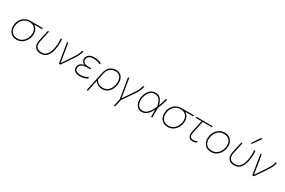

<svg xmlns="http://www.w3.org/2000/svg" viewBox="160 -2376 6164 4152"><g transform="rotate(30 3242.0 -300.0)"><path d="M272 9Q210.5 9 166.5 -14.2Q122.5 -37.5 96.8 -77.5Q71 -117.5 63.5 -168Q60.5 -188.5 60.5 -209.5Q60.5 -240.5 67 -273Q81.5 -343 120.2 -392.5Q159 -442 212.5 -468Q266 -494 324.5 -494H641.5L635.5 -466H449.5L448.5 -460Q503.5 -425 525 -360.5Q537 -324 537 -284Q537 -254 530 -222Q515.5 -154 479 -102Q442.5 -50 389.5 -20.5Q336.5 9 272 9ZM274 -23Q335 -23 381 -50.5Q427 -78 457 -124.5Q487 -171 499 -228Q505.5 -258.5 505.5 -287Q505.5 -318 497.5 -346.5Q481.5 -400.5 438 -432.8Q394.5 -465 325 -465Q264.5 -465 217.5 -438.5Q170.5 -412 140 -367Q109.5 -322 98 -267Q91.5 -236 91.5 -207Q91.5 -175.5 99 -147Q113 -91 156.5 -57Q200 -23 274 -23Z M872 9Q804 9 762 -21Q720 -51 705.5 -100.5Q697.5 -127.5 697.5 -157Q697.5 -182 703 -208.5Q707.5 -229 711.5 -247Q715.5 -265 719 -282.5Q731.5 -339 742.5 -389.8Q753.5 -440.5 765 -494L795.5 -496Q776 -405.5 759.5 -328.5Q743 -251.5 731.5 -199.5Q727 -178 727 -158Q727 -135.5 732.5 -114.5Q743 -74 777.5 -48.5Q812 -23 874 -23Q938 -23 978 -52Q1018 -81 1041.2 -130.2Q1064.5 -179.5 1077 -240Q1085 -276.5 1089.5 -322.5Q1094 -368.5 1094 -414Q1094 -459.5 1088.5 -494H1119.5Q1124.5 -459.5 1124.5 -414.5Q1124.5 -369 1120.2 -321.8Q1116 -274.5 1107 -234Q1083.5 -122.5 1028.5 -56.8Q973.5 9 872 9Z M1326.5 0Q1319 -45.5 1311 -94.5Q1303 -142.5 1296 -186L1281.5 -274.5L1263.5 -384.5Q1254.5 -439.5 1245.5 -494L1276 -496Q1288.5 -419 1304 -322.8Q1319.5 -226.5 1333.5 -137.5L1350 -35H1355.5L1518.5 -278.5Q1559 -339.5 1585.2 -389Q1611.5 -438.5 1623 -494H1654.5Q1642 -435 1612.5 -377.8Q1583 -320.5 1544.5 -264Q1456.5 -133.5 1365 0Z M1854.5 9Q1779.5 9 1739.8 -14.2Q1700 -37.5 1688 -72Q1680.5 -94 1680.5 -115Q1680.5 -127.5 1683 -140Q1691.5 -179 1712.8 -202Q1734 -225 1761 -236.5Q1788 -248 1813 -252L1814 -257Q1795.5 -264 1776.2 -281.2Q1757 -298.5 1746.5 -325Q1740 -341 1740 -359.5Q1740 -372 1743 -386Q1754.5 -439.5 1800 -471.8Q1845.5 -504 1932 -504Q1982.5 -504 2032 -490.5Q2081.5 -477 2107.5 -460.5L2095.5 -430Q2057.5 -452 2014.2 -462Q1971 -472 1932.5 -472Q1862.5 -472 1823 -449.8Q1783.5 -427.5 1773 -378Q1771 -368 1771 -359Q1771 -326.5 1796.5 -299.5Q1829 -265 1907.5 -265H1982L1975.5 -236H1887.5Q1822.5 -236 1773.8 -212Q1725 -188 1713.5 -135Q1711.5 -124.5 1711.5 -114Q1711.5 -97 1717.5 -81Q1727.5 -55 1760.2 -39Q1793 -23 1855.5 -23Q1903 -23 1950.8 -37.5Q1998.5 -52 2036.5 -73V-37.5Q2009 -22 1961.8 -6.5Q1914.5 9 1854.5 9Z M2132 194Q2144 137.5 2155.5 84.5Q2167 31.5 2179.5 -28.5L2234 -286Q2259 -404 2322.5 -454Q2386 -504 2468 -504Q2544 -504 2589.5 -464Q2635 -424 2650 -359.5Q2657.5 -327.5 2657.5 -293.5Q2657.5 -258 2649.5 -220Q2627 -112 2563 -51.5Q2499 9 2407.5 9Q2352 9 2303.5 -15Q2255 -39 2226.5 -80H2220.5L2210 -28.5Q2197.5 31 2186.5 83.5Q2175 135.5 2163 192ZM2407.5 -23Q2468 -23 2510.8 -49.2Q2553.5 -75.5 2580 -121Q2606.5 -166.5 2618.5 -224Q2626.5 -262 2626.5 -296Q2626.5 -323 2621.5 -348Q2610.5 -404 2572.8 -438Q2535 -472 2468 -472Q2389.5 -472 2336.8 -427Q2284 -382 2262.5 -279.5L2230.5 -127Q2259 -72.5 2304 -47.8Q2349 -23 2407.5 -23Z M2811 194Q2821 148.5 2830.5 104Q2840 59.5 2850.5 10.5Q2842.5 -40 2834.2 -89.8Q2826 -139.5 2818 -187L2803.5 -275Q2794.5 -330 2785.5 -384.8Q2776.5 -439.5 2767.5 -494L2798 -496Q2809.5 -423.5 2823.5 -336.2Q2837.5 -249 2850 -172L2872 -35H2877.5Q2919.5 -96.5 2960.5 -156Q3001 -215.5 3042 -276Q3079 -331 3106.2 -384.8Q3133.5 -438.5 3145.5 -494H3176.5Q3165 -435 3134.5 -373.5Q3104 -312 3068.5 -261Q3022 -194 2975.5 -126.5Q2928.5 -59 2881 9.5Q2870 59.5 2860.8 102.2Q2851.5 145 2841.5 192Z M3395 9Q3344 9 3307.5 -15.2Q3271 -39.5 3249.5 -80.5Q3228 -121.5 3223 -173.5Q3221.5 -189.5 3221.5 -206Q3221.5 -242.5 3229.5 -280Q3243.5 -345 3274.2 -395.5Q3305 -446 3351.5 -475Q3398 -504 3458.5 -504Q3535.5 -504 3581 -453.2Q3626.5 -402.5 3648.5 -311.5H3654.5Q3675.5 -366.5 3688.8 -411.2Q3702 -456 3712 -494L3743.5 -497Q3728.5 -434 3706 -368.8Q3683.5 -303.5 3658.5 -239.5Q3657.5 -119.5 3657 0H3627Q3627.5 -45 3627.5 -89Q3627.5 -133 3628 -175H3622Q3576.5 -82.5 3518.8 -36.8Q3461 9 3395 9ZM3398 -23Q3466.5 -23 3523.8 -80.5Q3581 -138 3631 -259Q3609.5 -375.5 3567.5 -423.8Q3525.5 -472 3456.5 -472Q3399 -472 3359.5 -444.5Q3320 -417 3296 -372Q3272 -327 3260.5 -274.5Q3252.5 -238 3252.5 -203.5Q3252.5 -178 3257 -153.5Q3266.5 -96 3301.5 -59.5Q3336.5 -23 3398 -23Z M4045.5 9Q3984 9 3940 -14.2Q3896 -37.5 3870.2 -77.5Q3844.5 -117.5 3837 -168Q3834 -188.5 3834 -209.5Q3834 -240.5 3840.5 -273Q3855 -343 3893.8 -392.5Q3932.5 -442 3986 -468Q4039.5 -494 4098 -494H4415L4409 -466H4223L4222 -460Q4277 -425 4298.5 -360.5Q4310.5 -324 4310.5 -284Q4310.5 -254 4303.5 -222Q4289 -154 4252.5 -102Q4216 -50 4163 -20.5Q4110 9 4045.5 9ZM4047.5 -23Q4108.5 -23 4154.5 -50.5Q4200.5 -78 4230.5 -124.5Q4260.5 -171 4272.5 -228Q4279 -258.5 4279 -287Q4279 -318 4271 -346.5Q4255 -400.5 4211.5 -432.8Q4168 -465 4098.5 -465Q4038 -465 3991 -438.5Q3944 -412 3913.5 -367Q3883 -322 3871.5 -267Q3865 -236 3865 -207Q3865 -175.5 3872.5 -147Q3886.5 -91 3930 -57Q3973.5 -23 4047.5 -23Z M4668.5 9Q4600.5 9 4569 -36Q4548.5 -65 4548.5 -109Q4548.5 -133 4554.5 -161Q4575 -256.5 4592 -336Q4608.5 -415 4619.5 -466H4467L4473 -494H4884L4878 -466H4649Q4632.5 -388.5 4616.5 -311.5Q4600 -234.5 4583.5 -157Q4577.5 -129.5 4577.5 -107.5Q4577.5 -73 4593 -54Q4618 -23 4669.5 -23Q4720 -23 4762 -54L4761 -16Q4748.5 -7 4723.2 1Q4698 9 4668.5 9Z M5126.5 9Q5065 9 5021 -14.2Q4977 -37.5 4951.2 -77.5Q4925.5 -117.5 4918 -168Q4915 -188.5 4915 -209.5Q4915 -240.5 4921.5 -273Q4936.5 -346.5 4975.8 -398.2Q5015 -450 5068.5 -477Q5122 -504 5180.5 -504Q5260.5 -504 5311.5 -464.5Q5362.5 -425 5381.5 -361Q5392 -326 5392 -288Q5392 -256 5384.5 -222Q5370 -154 5333.5 -102Q5297 -50 5244 -20.5Q5191 9 5126.5 9ZM5128.5 -23Q5189.5 -23 5235.8 -50.5Q5282 -78 5311.8 -124.5Q5341.5 -171 5353.5 -228Q5360.5 -261 5360.5 -291Q5360.5 -323 5352.5 -351.5Q5337 -406.5 5293.5 -439.2Q5250 -472 5180.5 -472Q5120 -472 5073 -445.2Q5026 -418.5 4995.2 -372Q4964.5 -325.5 4952.5 -267Q4946 -236 4946 -207Q4946 -175.5 4953.5 -147Q4967.5 -91 5011 -57Q5054.5 -23 5128.5 -23Z M5701.5 9Q5633.5 9 5591.5 -21Q5549.5 -51 5535 -100.5Q5527 -127.5 5527 -157Q5527 -182 5532.5 -208.5Q5537 -229 5541 -247Q5545 -265 5548.5 -282.5Q5561 -339 5572 -389.8Q5583 -440.5 5594.5 -494L5625 -496Q5605.5 -405.5 5589 -328.5Q5572.5 -251.5 5561 -199.5Q5556.5 -178 5556.5 -158Q5556.5 -135.5 5562 -114.5Q5572.5 -74 5607 -48.5Q5641.5 -23 5703.5 -23Q5767.5 -23 5807.5 -52Q5847.5 -81 5870.8 -130.2Q5894 -179.5 5906.5 -240Q5914.5 -276.5 5919 -322.5Q5923.5 -368.5 5923.5 -414Q5923.5 -459.5 5918 -494H5949Q5954 -459.5 5954 -414.5Q5954 -369 5949.8 -321.8Q5945.5 -274.5 5936.5 -234Q5913 -122.5 5858 -56.8Q5803 9 5701.5 9ZM5777.5 -586Q5812.5 -639 5846.5 -690.5Q5880.5 -742 5914 -793L5955 -794Q5918.5 -742 5882.2 -690.5Q5846 -639 5809 -587Z M6156 0Q6148.5 -45.5 6140.5 -94.5Q6132.5 -142.5 6125.5 -186L6111 -274.5L6093 -384.5Q6084 -439.5 6075 -494L6105.5 -496Q6118 -419 6133.5 -322.8Q6149 -226.5 6163 -137.5L6179.5 -35H6185L6348 -278.5Q6388.5 -339.5 6414.8 -389Q6441 -438.5 6452.5 -494H6484Q6471.5 -435 6442 -377.8Q6412.5 -320.5 6374 -264Q6286 -133.5 6194.5 0Z"/></g></svg>

Font: Heraclito Thin
Style: Italic
Weight: 100
Italic angle: -12°
Designer: Kostas Bartsokas (font) & Cristiano Sobral (main changes)
Foundry: Kostas Bartsokas (font) & Cristiano Sobral (main changes)
Version: Version 1.00;July 8, 2020;FontCreator 13.0.0.2655 64-bit